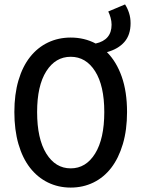

<svg xmlns="http://www.w3.org/2000/svg" viewBox="-20 -837 640 869"><path d="M300 12Q244 12 197 -11Q150 -34 116 -77.5Q82 -121 63.5 -185Q45 -249 45 -330Q45 -410 63.5 -473Q82 -536 116 -579Q150 -622 197 -644.5Q244 -667 300 -667Q362 -667 413 -640Q485 -656 485 -725Q485 -741 480.5 -757Q476 -773 470 -785L546 -817Q557 -800 564 -778.5Q571 -757 571 -732Q571 -679 543 -647Q515 -615 464 -601Q507 -558 531 -490Q555 -422 555 -330Q555 -249 536 -185Q517 -121 483.5 -77.5Q450 -34 403 -11Q356 12 300 12ZM300 -75Q369 -75 410.5 -142Q452 -209 452 -330Q452 -449 410.5 -514.5Q369 -580 300 -580Q231 -580 189.5 -514.5Q148 -449 148 -330Q148 -209 189.5 -142Q231 -75 300 -75Z"/></svg>

Font: SauceCodePro Nerd Font Mono
Style: Regular
Weight: 500
Monospace: yes
Designer: Paul D. Hunt, Teo Tuominen
Foundry: Adobe Systems Incorporated
Version: Version 2.030;PS 1.000;hotconv 16.6.51;makeotf.lib2.5.65220;